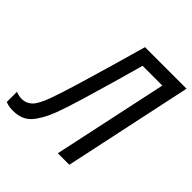

<svg xmlns="http://www.w3.org/2000/svg" viewBox="-239 -854 1003 1003"><g transform="rotate(45 262.5 -352.5)"><path d="M10 9Q76 9 112 -31.5Q148 -72 177 -148Q197 -202 223 -288Q249 -374 275.5 -467Q302 -560 323 -636H469L333 0H418L570 -714H263Q236 -618 206.5 -515.5Q177 -413 150 -324Q123 -235 103 -179Q79 -113 55.5 -90Q32 -67 -1 -67Q-23 -67 -45 -76V-1Q-23 9 10 9Z"/></g></svg>

Font: Noto Sans UI SemiCondensed
Style: Italic
Weight: 400
Width: 4
Italic angle: -12°
Designer: Monotype Design Team
Foundry: Monotype Imaging Inc.
Version: Version 1.901